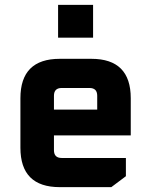

<svg xmlns="http://www.w3.org/2000/svg" viewBox="-20 -770 622 790"><path d="M64 -162V-366Q64 -528 226 -528H356Q518 -528 518 -366V-213H202V-152Q202 -120 234 -120H498V-45L438 0H226Q64 0 64 -162ZM202 -319H380V-376Q380 -408 348 -408H234Q202 -408 202 -376ZM219 -615V-750H363V-615Z"/></svg>

Font: Oxanium
Style: Bold
Weight: 700
Designer: Severin Meyer
Version: Version 2.000